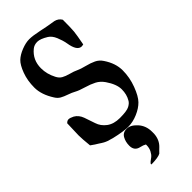

<svg xmlns="http://www.w3.org/2000/svg" viewBox="-301 -766 1051 1051"><g transform="rotate(-45 224.5 -240.0)"><path d="M303.7 115.2V130.9Q300.8 174.8 272.5 202.1Q267.6 206.1 258.3 215.8Q249 225.6 247.1 227.5Q229.5 238.3 174.8 239.3Q173.8 238.3 173.8 235.4Q173.8 232.4 182.6 224.6L202.1 210Q212.9 201.2 221.7 184.1Q230.5 167 230.5 145.5V140.6Q217.8 132.8 199.2 128.9Q161.1 121.1 161.1 81.1Q161.1 50.8 174.3 27.8Q187.5 4.9 216.8 4.9Q246.1 4.9 274.9 36.6Q303.7 68.4 303.7 115.2ZM4.9 -155.3 7.8 -246.1Q17.6 -256.8 28.3 -256.8Q39.1 -256.8 58.6 -247.1Q84 -232.4 95.2 -201.7Q106.4 -170.9 116.7 -138.7Q127 -106.4 156.2 -84.5Q185.5 -62.5 232.4 -62.5Q286.1 -62.5 306.2 -73.2Q326.2 -84 333 -97.7Q350.6 -127 350.6 -166.5Q350.6 -206.1 316.4 -255.9Q298.8 -281.2 274.4 -293.9Q250 -306.6 214.8 -316.9Q179.7 -327.1 162.1 -336.9Q144.5 -346.7 121.6 -354.5Q98.6 -362.3 83 -371.1Q67.4 -379.9 56.6 -397.5Q18.6 -457 18.6 -511.2Q18.6 -565.4 35.2 -609.9Q51.8 -654.3 71.8 -673.3Q91.8 -692.4 125.5 -705.6Q159.2 -718.8 186 -718.8Q212.9 -718.8 261.2 -708.5Q309.6 -698.2 327.1 -695.8Q344.7 -693.4 353.5 -691.4Q378.9 -685.5 391.6 -664.1Q391.6 -599.6 389.2 -574.7Q386.7 -549.8 375 -489.3Q365.2 -487.3 362.3 -487.3Q327.1 -487.3 316.4 -556.6Q311.5 -584 299.3 -613.3Q287.1 -642.6 266.6 -655.3Q230.5 -677.7 207 -677.7Q183.6 -677.7 167 -664.1Q119.1 -625 119.1 -560.5Q119.1 -515.6 141.6 -472.7Q151.4 -453.1 167.5 -443.8Q183.6 -434.6 209.5 -427.7Q235.4 -420.9 252.4 -412.6Q269.5 -404.3 300.8 -396.5Q332 -388.7 354.5 -377.9Q377 -367.2 391.6 -344.7Q427.7 -291 427.7 -236.3Q427.7 -181.6 407.7 -128.4Q387.7 -75.2 364.7 -51.8Q341.8 -28.3 304.2 -12.2Q266.6 3.9 230.5 3.9Q194.3 3.9 127.9 -11.7L111.3 -16.6Q104.5 -18.6 98.6 -20Q92.8 -21.5 86.4 -24.9Q80.1 -28.3 76.2 -29.8Q72.3 -31.2 64 -37.1Q55.7 -43 51.3 -45.4Q46.9 -47.9 33.2 -56.6L10.7 -72.3Q4.9 -127.9 4.9 -155.3Z"/></g></svg>

Font: Essays1743
Style: Medium
Weight: 500
Designer: Based on the typeface in a 1743 English translation of the essays of Montaigne.  PostScript/TrueType font designed by Jo
Version: Version 002.100